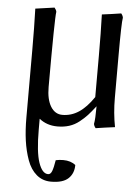

<svg xmlns="http://www.w3.org/2000/svg" viewBox="-57 -599 676 933"><g transform="rotate(5 280.5 -132.0)"><path d="M416 -94.2Q394.5 -66.4 378.9 -49.3Q363.3 -32.2 340.8 -14.4Q318.4 3.4 292.2 11.7Q266.1 20 234.9 20Q183.1 20 146 -9.8V43Q146 152.3 163.6 203.6Q181.2 254.9 210 254.9Q222.2 254.9 228.8 237.8Q235.4 220.7 241.2 184.1Q258.8 180.2 277.8 180.2Q314.5 180.2 337.9 199.2Q337.9 240.2 311.5 265.1Q285.2 290 227.1 290Q186 290 156.5 265.1Q127 240.2 111.1 196.3Q95.2 152.3 88.1 101.8Q81.1 51.3 81.1 -9.8V-338.9Q81.1 -453.1 78.1 -541Q127 -547.4 170.9 -554.2Q179.7 -543.9 181.2 -534.2Q175.8 -505.9 175.8 -167Q175.8 -106.9 196.8 -72.5Q217.8 -38.1 253.9 -38.1Q296.9 -38.1 333.7 -62.3Q370.6 -86.4 405.8 -138.2V-338.9Q405.8 -453.1 402.8 -541Q453.6 -547.4 496.1 -554.2Q504.4 -544.4 505.9 -534.2Q501 -510.3 501 -348.1V-142.1Q501 -68.4 514.2 -1Q463.4 5.4 420.9 12.2Q412.6 2.4 411.1 -7.8Q416 -31.7 416 -94.2Z"/></g></svg>

Font: Adamina
Style: Regular
Weight: 400
Designer: Cyreal (www.cyreal.org)
Foundry: Cyreal (www.cyreal.org)
Version: Version 1.010